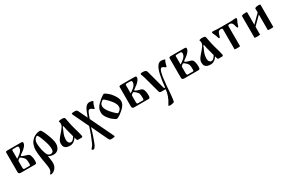

<svg xmlns="http://www.w3.org/2000/svg" viewBox="139 -1791 5075 3397"><g transform="rotate(-30 2676.0 -92.0)"><path d="M74 -40V-436Q74 -453 84 -457.5Q94 -462 116 -462H383Q406 -462 415.5 -457.5Q425 -453 425 -437Q425 -410 403.5 -381Q382 -352 352.5 -327.5Q323 -303 298 -287Q269 -269 269 -261Q269 -254 282 -246.5Q295 -239 313.5 -233Q332 -227 347 -223Q390 -214 404.5 -201Q419 -188 424 -177Q430 -163 437 -133Q444 -103 444 -62Q444 -28 437 -14Q430 0 419 0H119Q102 0 88 -8.5Q74 -17 74 -40ZM187 -248 189 -247Q197 -253 201.5 -256Q206 -259 210 -261Q234 -277 259 -297.5Q284 -318 301 -343.5Q318 -369 318 -400Q318 -414 311 -423.5Q304 -433 284 -433H219Q212 -433 199.5 -430.5Q187 -428 187 -417ZM187 -62Q187 -49 192 -39Q197 -29 209 -29H316Q331 -29 331 -59Q331 -84 329.5 -111.5Q328 -139 321 -158Q316 -174 302.5 -189Q289 -204 275 -216Q267 -223 254.5 -232Q242 -241 237 -241Q230 -241 213 -229Q201 -221 194 -212.5Q187 -204 187 -188Z M545 -211Q545 -269 565 -323.5Q585 -378 634 -421Q655 -439 693 -457Q731 -475 781 -475Q794 -475 807.5 -456.5Q821 -438 833 -412.5Q845 -387 854 -365Q882 -296 899.5 -240Q917 -184 917 -139Q917 -75 883 -31Q849 13 784 13Q762 13 734.5 7Q707 1 684 -14L682 -12Q686 10 690 37.5Q694 65 697 88Q700 111 700 120Q700 163 692.5 185.5Q685 208 672 228Q655 256 624.5 274.5Q594 293 568 293Q563 293 559 289.5Q555 286 555 282Q555 277 561 269.5Q567 262 571 259Q581 249 587.5 228Q594 207 594 184Q594 154 585.5 100Q577 46 563 -33Q553 -94 549 -140Q545 -186 545 -211ZM624 -309Q624 -284 628.5 -247Q633 -210 641 -171Q648 -138 660.5 -105Q673 -72 678 -62Q690 -40 710.5 -31Q731 -22 744 -22Q771 -22 787.5 -38.5Q804 -55 804 -95Q804 -139 791.5 -190Q779 -241 755 -305Q750 -318 742.5 -338Q735 -358 726 -377.5Q717 -397 708.5 -410Q700 -423 693 -423Q685 -423 668 -411Q651 -399 637.5 -374Q624 -349 624 -309Z M988 -91Q988 -135 1016.5 -175Q1045 -215 1078 -251Q1091 -265 1109.5 -287.5Q1128 -310 1143.5 -333Q1159 -356 1162 -369Q1164 -377 1165 -386Q1166 -395 1166 -404Q1166 -412 1163 -427Q1160 -442 1155 -452Q1160 -456 1178.5 -460Q1197 -464 1210 -464Q1249 -464 1265.5 -458Q1282 -452 1286 -426Q1289 -409 1295 -378Q1301 -347 1307 -318.5Q1313 -290 1316 -278Q1322 -255 1332.5 -214Q1343 -173 1356 -131Q1368 -91 1375 -59.5Q1382 -28 1382 -23Q1382 -13 1377.5 -6.5Q1373 0 1359 0H1288Q1272 0 1265.5 -18Q1259 -36 1253 -64H1251Q1230 -26 1193.5 -2.5Q1157 21 1117 21Q1082 21 1052.5 12Q1023 3 1005.5 -21.5Q988 -46 988 -91ZM1100 -108Q1100 -70 1117 -47.5Q1134 -25 1156 -25Q1184 -25 1204 -45.5Q1224 -66 1243 -97Q1239 -116 1233 -138.5Q1227 -161 1220 -186Q1207 -233 1199.5 -266Q1192 -299 1187 -326Q1185 -341 1177 -341Q1173 -341 1167.5 -330.5Q1162 -320 1157 -306Q1150 -287 1144.5 -275Q1139 -263 1128 -237Q1112 -199 1106 -166Q1100 -133 1100 -108Z M1411 270Q1411 266 1412.5 262Q1414 258 1420 252Q1440 232 1450.5 215.5Q1461 199 1466 189Q1492 133 1523 52Q1554 -29 1580 -114L1444 -397Q1431 -423 1427 -433.5Q1423 -444 1423 -451Q1423 -460 1438.5 -463Q1454 -466 1478 -466Q1512 -466 1524 -459Q1536 -452 1547 -429L1630 -256H1632Q1654 -314 1670.5 -354Q1687 -394 1693 -405Q1712 -439 1736.5 -458Q1761 -477 1792 -477Q1810 -477 1830 -472.5Q1850 -468 1866 -461Q1850 -433 1840 -407Q1830 -381 1823 -348Q1822 -341 1819.5 -334Q1817 -327 1812 -327Q1807 -327 1799 -333Q1791 -339 1785 -344Q1775 -352 1762 -359.5Q1749 -367 1739 -367Q1726 -367 1715.5 -359.5Q1705 -352 1692 -323Q1689 -316 1677 -286Q1665 -256 1650 -215L1865 233Q1871 245 1875 255.5Q1879 266 1879 271Q1879 276 1859 280.5Q1839 285 1815 285Q1790 285 1778.5 279Q1767 273 1753 245L1601 -76H1598Q1572 18 1547 89Q1522 160 1504 206Q1501 215 1491 234.5Q1481 254 1467 270.5Q1453 287 1437 287Q1428 287 1419.5 282Q1411 277 1411 270Z M1877 -215Q1877 -265 1896 -302Q1915 -339 1944 -367.5Q1973 -396 2001 -420Q2009 -427 2027 -440.5Q2045 -454 2064 -465.5Q2083 -477 2091 -477Q2097 -477 2111.5 -468Q2126 -459 2144 -445Q2162 -431 2178.5 -416Q2195 -401 2204 -390Q2246 -340 2268.5 -297Q2291 -254 2291 -215Q2291 -171 2268.5 -134.5Q2246 -98 2212 -68Q2178 -38 2142 -11Q2126 1 2102 12Q2078 23 2070 23Q2060 23 2039 10Q2018 -3 1997.5 -19.5Q1977 -36 1966 -46Q1946 -68 1925 -94.5Q1904 -121 1890.5 -151.5Q1877 -182 1877 -215ZM1952 -292Q1952 -270 1971 -232.5Q1990 -195 2021 -160Q2041 -137 2064.5 -112.5Q2088 -88 2109 -71Q2130 -54 2139 -54Q2144 -54 2156.5 -63Q2169 -72 2183 -85Q2197 -98 2202.5 -116Q2208 -134 2208 -156Q2208 -179 2189.5 -216Q2171 -253 2140 -288Q2121 -311 2097 -335.5Q2073 -360 2052.5 -377Q2032 -394 2022 -394Q2017 -394 2004.5 -385.5Q1992 -377 1978 -363Q1965 -350 1958.5 -332Q1952 -314 1952 -292Z M2392 -40V-436Q2392 -453 2402 -457.5Q2412 -462 2434 -462H2701Q2724 -462 2733.5 -457.5Q2743 -453 2743 -437Q2743 -410 2721.5 -381Q2700 -352 2670.5 -327.5Q2641 -303 2616 -287Q2587 -269 2587 -261Q2587 -254 2600 -246.5Q2613 -239 2631.5 -233Q2650 -227 2665 -223Q2708 -214 2722.5 -201Q2737 -188 2742 -177Q2748 -163 2755 -133Q2762 -103 2762 -62Q2762 -28 2755 -14Q2748 0 2737 0H2437Q2420 0 2406 -8.5Q2392 -17 2392 -40ZM2505 -248 2507 -247Q2515 -253 2519.5 -256Q2524 -259 2528 -261Q2552 -277 2577 -297.5Q2602 -318 2619 -343.5Q2636 -369 2636 -400Q2636 -414 2629 -423.5Q2622 -433 2602 -433H2537Q2530 -433 2517.5 -430.5Q2505 -428 2505 -417ZM2505 -62Q2505 -49 2510 -39Q2515 -29 2527 -29H2634Q2649 -29 2649 -59Q2649 -84 2647.5 -111.5Q2646 -139 2639 -158Q2634 -174 2620.5 -189Q2607 -204 2593 -216Q2585 -223 2572.5 -232Q2560 -241 2555 -241Q2548 -241 2531 -229Q2519 -221 2512 -212.5Q2505 -204 2505 -188Z M2828 -448Q2828 -458 2839.5 -462Q2851 -466 2862 -466Q2903 -466 2926 -459Q2949 -452 2959 -416L3057 -49Q3060 -36 3063 -32.5Q3066 -29 3072 -29H3083Q3086 -51 3089.5 -79Q3093 -107 3096.5 -135Q3100 -163 3103 -182Q3110 -226 3120.5 -277Q3131 -328 3148.5 -373.5Q3166 -419 3193.5 -448Q3221 -477 3261 -477Q3281 -477 3300 -472Q3319 -467 3335 -461Q3317 -429 3309.5 -405Q3302 -381 3295 -352Q3290 -330 3284 -330Q3279 -330 3269 -336.5Q3259 -343 3247 -353Q3227 -368 3207 -368Q3191 -368 3179 -346.5Q3167 -325 3159 -294Q3151 -263 3146.5 -234Q3142 -205 3140 -191Q3137 -163 3132.5 -123.5Q3128 -84 3124 -43Q3120 -2 3118 33Q3115 79 3109 145Q3103 211 3091 270Q3070 279 3052 283.5Q3034 288 3015 288Q3002 288 2988.5 286.5Q2975 285 2975 278Q2975 271 2986 255Q3024 198 3048 132.5Q3072 67 3078 0H2998Q2972 0 2962.5 -5.5Q2953 -11 2946 -36L2862 -345Q2860 -354 2854.5 -370.5Q2849 -387 2843 -405.5Q2837 -424 2831 -437Q2828 -446 2828 -448Z M3412 -40V-436Q3412 -453 3422 -457.5Q3432 -462 3454 -462H3721Q3744 -462 3753.5 -457.5Q3763 -453 3763 -437Q3763 -410 3741.5 -381Q3720 -352 3690.5 -327.5Q3661 -303 3636 -287Q3607 -269 3607 -261Q3607 -254 3620 -246.5Q3633 -239 3651.5 -233Q3670 -227 3685 -223Q3728 -214 3742.5 -201Q3757 -188 3762 -177Q3768 -163 3775 -133Q3782 -103 3782 -62Q3782 -28 3775 -14Q3768 0 3757 0H3457Q3440 0 3426 -8.5Q3412 -17 3412 -40ZM3525 -248 3527 -247Q3535 -253 3539.5 -256Q3544 -259 3548 -261Q3572 -277 3597 -297.5Q3622 -318 3639 -343.5Q3656 -369 3656 -400Q3656 -414 3649 -423.5Q3642 -433 3622 -433H3557Q3550 -433 3537.5 -430.5Q3525 -428 3525 -417ZM3525 -62Q3525 -49 3530 -39Q3535 -29 3547 -29H3654Q3669 -29 3669 -59Q3669 -84 3667.5 -111.5Q3666 -139 3659 -158Q3654 -174 3640.5 -189Q3627 -204 3613 -216Q3605 -223 3592.5 -232Q3580 -241 3575 -241Q3568 -241 3551 -229Q3539 -221 3532 -212.5Q3525 -204 3525 -188Z M3860 -91Q3860 -135 3888.5 -175Q3917 -215 3950 -251Q3963 -265 3981.5 -287.5Q4000 -310 4015.5 -333Q4031 -356 4034 -369Q4036 -377 4037 -386Q4038 -395 4038 -404Q4038 -412 4035 -427Q4032 -442 4027 -452Q4032 -456 4050.5 -460Q4069 -464 4082 -464Q4121 -464 4137.5 -458Q4154 -452 4158 -426Q4161 -409 4167 -378Q4173 -347 4179 -318.5Q4185 -290 4188 -278Q4194 -255 4204.5 -214Q4215 -173 4228 -131Q4240 -91 4247 -59.5Q4254 -28 4254 -23Q4254 -13 4249.5 -6.5Q4245 0 4231 0H4160Q4144 0 4137.5 -18Q4131 -36 4125 -64H4123Q4102 -26 4065.5 -2.5Q4029 21 3989 21Q3954 21 3924.5 12Q3895 3 3877.5 -21.5Q3860 -46 3860 -91ZM3972 -108Q3972 -70 3989 -47.5Q4006 -25 4028 -25Q4056 -25 4076 -45.5Q4096 -66 4115 -97Q4111 -116 4105 -138.5Q4099 -161 4092 -186Q4079 -233 4071.5 -266Q4064 -299 4059 -326Q4057 -341 4049 -341Q4045 -341 4039.5 -330.5Q4034 -320 4029 -306Q4022 -287 4016.5 -275Q4011 -263 4000 -237Q3984 -199 3978 -166Q3972 -133 3972 -108Z M4289 -451Q4289 -469 4317 -469Q4322 -469 4335.5 -468Q4349 -467 4365 -465Q4381 -464 4398 -463Q4415 -462 4425 -462H4659Q4670 -462 4686.5 -463Q4703 -464 4719 -465Q4736 -467 4749 -468Q4762 -469 4767 -469Q4794 -469 4794 -451Q4794 -441 4785 -424Q4774 -405 4764 -378.5Q4754 -352 4747 -327Q4744 -314 4739 -311Q4734 -308 4729 -308Q4717 -308 4712 -328Q4705 -359 4696.5 -382.5Q4688 -406 4673 -419.5Q4658 -433 4629 -433Q4616 -433 4607 -428Q4598 -423 4598 -406V0Q4585 2 4571.5 3.5Q4558 5 4542 5Q4526 5 4512.5 3.5Q4499 2 4486 0V-406Q4486 -423 4477.5 -428Q4469 -433 4455 -433Q4412 -433 4397 -404Q4382 -375 4371 -328Q4366 -308 4354 -308Q4349 -308 4344.5 -311Q4340 -314 4337 -327Q4330 -352 4320 -378.5Q4310 -405 4299 -424Q4295 -432 4292 -438Q4289 -444 4289 -451Z M4894 0V-449Q4917 -460 4934.5 -463Q4952 -466 4972 -466Q4983 -466 4995 -463Q5007 -460 5007 -455V-203L5166 -361V-449Q5189 -460 5206.5 -463Q5224 -466 5244 -466Q5255 -466 5266.5 -463Q5278 -460 5278 -455V0Q5265 2 5251.5 3.5Q5238 5 5222 5Q5206 5 5192.5 3.5Q5179 2 5166 0V-319L5007 -161V0Q4994 2 4980 3.5Q4966 5 4950 5Q4934 5 4920.5 3.5Q4907 2 4894 0Z"/></g></svg>

Font: Monomakh
Style: Regular
Weight: 400
Version: Version 1.200; ttfautohint (v1.8.4.7-5d5b)